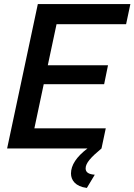

<svg xmlns="http://www.w3.org/2000/svg" viewBox="-20 -730 661 944"><path d="M600 -611 621 -710H166L15 0H410C356 41 329 82 329 123C329 155 350 187 407 194L446 129C417 127 401 118 401 98C401 72 426 44 479 0L500 -99H149L195 -316H492L511 -409H215L258 -611Z"/></svg>

Font: FIGSv2-sans-serif SmBold Italic
Style: Regular
Weight: 600
Italic angle: -12°
Designer: Matt McInerney, Pablo Impallari, Rodrigo Fuenzalida
Foundry: Matt McInerney, Pablo Impallari, Rodrigo Fuenzalida
Version: Version 4.020;hotconv 1.0.109;makeotfexe 2.5.65596